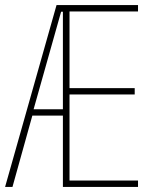

<svg xmlns="http://www.w3.org/2000/svg" viewBox="-20 -734 610 754"><path d="M522 0V-25H253V-363H509V-388H253V-689H522V-714H202L0 0H29L107 -280H227V0ZM112 -305 220 -688H227V-305Z"/></svg>

Font: Noto Sans Arabic UI XCn Th
Style: Regular
Weight: 100
Width: 2
Designer: Monotype Design Team, Nadine Chahine and Nizar Qandah
Foundry: Monotype Imaging Inc.
Version: Version 2.010